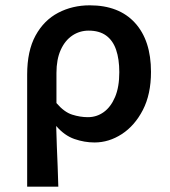

<svg xmlns="http://www.w3.org/2000/svg" viewBox="-20 -523 640 721"><path d="M82 178V-243Q82 -332 113.5 -389.5Q145 -447 198.5 -475Q252 -503 317 -503Q427 -503 487 -437Q547 -371 547 -253Q547 -169 516.5 -110Q486 -51 437.5 -19.5Q389 12 335 12Q297 12 259.5 -1Q222 -14 191 -50Q192 -9 193.5 28Q195 65 196.5 101.5Q198 138 199 178ZM310 -83Q343 -83 369.5 -102Q396 -121 412 -158.5Q428 -196 428 -252Q428 -301 416 -336Q404 -371 378.5 -389.5Q353 -408 313 -408Q279 -408 251.5 -389.5Q224 -371 208 -335.5Q192 -300 192 -249V-136Q221 -102 251 -92.5Q281 -83 310 -83Z"/></svg>

Font: Source Code Pro SemiBold
Style: Regular
Weight: 600
Monospace: yes
Designer: Paul D. Hunt, Teo Tuominen
Foundry: Adobe Systems Incorporated
Version: Version 1.018;hotconv 1.0.116;makeotfexe 2.5.65601